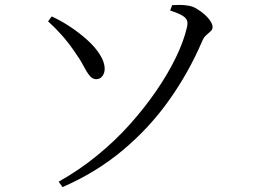

<svg xmlns="http://www.w3.org/2000/svg" viewBox="-20 -733 1040 783"><path d="M219 8Q303 -39 377 -99.5Q451 -160 511.5 -228Q572 -296 619 -365Q666 -434 697.5 -499Q729 -564 742 -620Q746 -635 743.5 -646.5Q741 -658 726 -668Q711 -678 674 -690L682 -712Q697 -713 713.5 -713Q730 -713 747 -710Q764 -708 781 -698Q798 -688 813.5 -674.5Q829 -661 838 -647Q847 -633 847 -623Q847 -613 839 -605.5Q831 -598 821 -589.5Q811 -581 804 -564Q750 -438 670 -325Q590 -212 481.5 -121Q373 -30 235 30ZM372 -410Q357 -410 345 -425Q333 -440 319.5 -466Q306 -492 283 -524Q259 -559 232.5 -589Q206 -619 176 -646L191 -666Q230 -648 267.5 -623Q305 -598 336.5 -569.5Q368 -541 387 -511Q406 -481 407 -454Q407 -435 397.5 -422.5Q388 -410 372 -410Z"/></svg>

Font: Noto Serif SC
Style: Regular
Weight: 400
Designer: Ryoko NISHIZUKA 西塚涼子 (kana & ideographs); Frank Grießhammer (Latin, Greek & Cyrillic); Wenlong ZHANG 张文龙 (bopomofo); San
Foundry: Adobe
Version: Version 2.002-H1;hotconv 1.1.0;makeotfexe 2.6.0